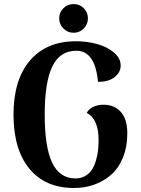

<svg xmlns="http://www.w3.org/2000/svg" viewBox="-20 -916 696 950"><path d="M346.2 14.2Q204.1 14.2 125.5 -81.1Q46.9 -176.3 46.9 -349.1Q46.9 -521.5 128.4 -616.7Q210 -711.9 356 -711.9Q409.7 -711.9 459.2 -698.5Q508.8 -685.1 543 -656.7Q577.1 -628.4 577.1 -591.8Q577.1 -558.6 547.4 -534.7Q517.6 -510.7 464.8 -511.2Q450.7 -665 357.9 -665Q276.4 -665 238.8 -587.2Q201.2 -509.3 201.2 -349.1Q201.2 -189 238 -111.1Q274.9 -33.2 354 -33.2Q381.3 -33.2 402.3 -45.7Q423.3 -58.1 435.3 -76.9Q447.3 -95.7 454.8 -122.1Q462.4 -148.4 465.1 -172.4Q467.8 -196.3 467.8 -222.2Q467.8 -328.1 409.2 -356.9Q418.5 -377 441.4 -387.5Q464.4 -397.9 492.2 -397.9Q545.9 -397.9 577.9 -362.1Q609.9 -326.2 609.9 -256.8Q609.9 -189 588.1 -136Q566.4 -83 529.3 -50.8Q492.2 -18.6 445.6 -2.2Q398.9 14.2 346.2 14.2ZM272.9 -825.2Q272.9 -855 293.9 -875.5Q314.9 -896 344.2 -896Q373.5 -896 394.3 -875.5Q415 -855 415 -825.2Q415 -795.9 394.3 -774.9Q373.5 -753.9 344.2 -753.9Q314.9 -753.9 293.9 -774.9Q272.9 -795.9 272.9 -825.2Z"/></svg>

Font: Arima
Style: Bold
Weight: 700
Designer: Joana Correia and Natanael Gama
Foundry: NDISCOVER
Version: Version 1.100;Glyphs 3.1.2 (3151)